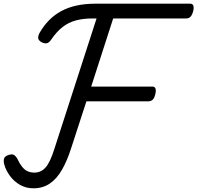

<svg xmlns="http://www.w3.org/2000/svg" viewBox="-25 -1003 1069 1040"><path d="M156 17Q116 17 83.5 -1.5Q51 -20 29 -50Q7 -80 -2 -112Q-7 -131 -3 -144Q1 -157 20 -163Q39 -170 50 -164Q61 -158 70 -141Q81 -117 94.5 -100Q108 -83 124.5 -75.5Q141 -68 161 -68Q197 -68 222 -96Q247 -124 270 -198L498 -903H474Q426 -903 386.5 -892.5Q347 -882 314.5 -857Q282 -832 252 -788Q240 -770 227 -768.5Q214 -767 199 -775Q184 -784 182 -795.5Q180 -807 190 -826Q212 -864 241 -893.5Q270 -923 307 -943Q344 -963 390 -973Q436 -983 491 -983H1005Q1019 -983 1022.5 -971.5Q1026 -960 1021 -941Q1015 -920 1006 -911.5Q997 -903 983 -903H588L469 -534H800Q814 -534 817.5 -522.5Q821 -511 816 -492Q811 -471 801.5 -462.5Q792 -454 777 -454H443L360 -199Q339 -133 311 -84Q283 -35 245 -9Q207 17 156 17Z"/></svg>

Font: Playwrite CZ
Style: Regular
Weight: 400
Designer: Veronika Burian, José Scaglione
Foundry: TypeTogether
Version: Version 1.002